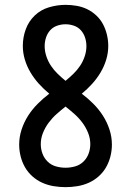

<svg xmlns="http://www.w3.org/2000/svg" viewBox="-20 -763 540 791"><path d="M250 8Q226 8 201.5 4Q177 0 154.5 -10Q132 -20 113.5 -36.5Q95 -53 83 -74Q71 -95 65 -119Q59 -143 59 -167Q59 -199 69 -229.5Q79 -260 96 -286.5Q113 -313 135.5 -335.5Q158 -358 183 -377Q160 -396 140.5 -417.5Q121 -439 106 -464Q91 -489 82.5 -517Q74 -545 74 -574Q74 -609 86 -642Q98 -675 123 -699Q148 -723 182 -733Q216 -743 250 -743Q273 -743 296 -739Q319 -735 339.5 -725Q360 -715 377 -699Q394 -683 404.5 -663Q415 -643 420.5 -620Q426 -597 426 -574Q426 -545 417.5 -517Q409 -489 394 -464Q379 -439 359.5 -417.5Q340 -396 317 -377Q342 -358 364.5 -335.5Q387 -313 404 -286.5Q421 -260 431 -229.5Q441 -199 441 -167Q441 -143 435 -119Q429 -95 417 -74Q405 -53 386.5 -36.5Q368 -20 345.5 -10Q323 0 298.5 4Q274 8 250 8ZM250 -430Q267 -444 282.5 -459Q298 -474 310 -492Q322 -510 329 -531Q336 -552 336 -573Q336 -591 330.5 -608Q325 -625 313.5 -638Q302 -651 285 -657Q268 -663 250 -663Q232 -663 215 -657Q198 -651 186.5 -638Q175 -625 169.5 -608Q164 -591 164 -573Q164 -552 171 -531Q178 -510 190 -492Q202 -474 217.5 -459Q233 -444 250 -430ZM250 -72Q270 -72 289.5 -77.5Q309 -83 323.5 -97Q338 -111 345 -130Q352 -149 352 -169Q352 -193 343 -215.5Q334 -238 319.5 -257.5Q305 -277 287 -293Q269 -309 250 -324Q231 -309 213 -293Q195 -277 180.5 -257.5Q166 -238 157 -215.5Q148 -193 148 -169Q148 -149 155 -130Q162 -111 176.5 -97Q191 -83 210.5 -77.5Q230 -72 250 -72Z"/></svg>

Font: Iosevka Slab Medium
Style: Regular
Weight: 500
Monospace: yes
Designer: Belleve Invis
Foundry: Belleve Invis
Version: Version 11.1.1; ttfautohint (v1.8.3)